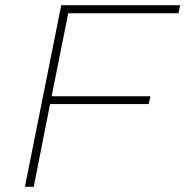

<svg xmlns="http://www.w3.org/2000/svg" viewBox="-20 -720 714 740"><path d="M110 0H76L216 -700H674L668 -669H243L179 -349H560L553 -319H173Z"/></svg>

Font: Montserrat Thin ExtraLight
Style: Italic
Weight: 250
Italic angle: -11.3°
Version: Version 9.000